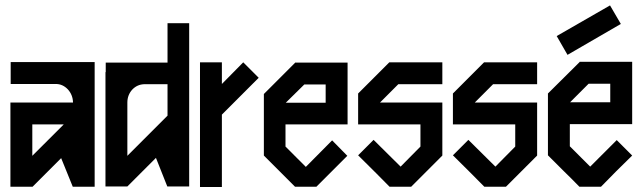

<svg xmlns="http://www.w3.org/2000/svg" viewBox="-20 -708 2437 728"><path d="M338.9 -472.7V0H255.9L211.9 -108.4L103.5 0H19.5V-319.3H256.8V-320.3Q255.9 -348.6 237.3 -369.1Q217.8 -389.6 191.4 -389.6H20.5V-472.7ZM221.7 -236.3H102.5V-117.2Z M697.3 -1H614.3Q599.6 -37.1 571.3 -109.4L462.9 -1H379.9V-434.6H380.9V-470.7H615.2V-620.1H697.3ZM615.2 -269.5V-388.7H526.4Q500 -387.7 481.4 -368.2Q462.9 -347.7 462.9 -319.3V-117.2Z M821.3 1H738.3V-471.7H821.3V-389.6Q848.6 -417 902.3 -471.7L960.9 -413.1L821.3 -273.4Z M1297.9 -236.3H1062.5V-152.3L1139.6 -75.2Q1172.9 -108.4 1239.3 -175.8Q1257.8 -156.2 1296.9 -117.2L1238.3 -58.6L1179.7 0H1098.6L1039.1 -59.6L980.5 -118.2V-351.6L1098.6 -469.7V-470.7H1297.9ZM1214.8 -387.7H1133.8Q1110.4 -365.2 1063.5 -318.4H1214.8Z M1480.5 -236.3H1337.9V-353.5L1456.1 -471.7H1657.2V-388.7H1490.2L1420.9 -319.3H1480.5ZM1480.5 -319.3H1657.2V-118.2L1539.1 0H1457Q1418 -40 1337.9 -119.1L1396.5 -177.7Q1430.7 -143.6 1499 -76.2Q1523.4 -101.6 1574.2 -152.3V-236.3H1480.5Z M1839.8 -236.3H1697.3V-353.5L1815.4 -471.7H2016.6V-388.7H1849.6L1780.3 -319.3H1839.8ZM1839.8 -319.3H2016.6V-118.2L1898.4 0H1816.4Q1777.3 -40 1697.3 -119.1L1755.9 -177.7Q1790 -143.6 1858.4 -76.2Q1882.8 -101.6 1933.6 -152.3V-236.3H1839.8Z M2293.9 -390.6H2211.9L2141.6 -320.3H2293.9ZM2377 -237.3H2140.6V-153.3L2217.8 -76.2L2318.4 -176.8L2377 -118.2L2317.4 -59.6L2258.8 0H2176.8Q2147.5 -30.3 2117.2 -59.6L2057.6 -119.1V-353.5Q2097.7 -393.6 2177.7 -472.7V-473.6H2377ZM2090.8 -571.3Q2158.2 -610.4 2293 -687.5L2334 -617.2L2131.8 -500Q2118.2 -523.4 2090.8 -571.3Z"/></svg>

Font: mr_KirucoupageG
Style: Regular
Weight: 400
Designer: Jan Henkel
Version: Version 1.00 May 25, 2020, initial release